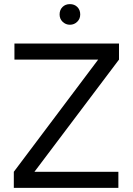

<svg xmlns="http://www.w3.org/2000/svg" viewBox="-20 -911 643 931"><path d="M369 -841Q369 -863 355 -877Q341 -891 319 -891Q297 -891 283 -877Q269 -863 269 -841Q269 -820 283 -806Q298 -791 319 -791Q340 -791 355 -806Q369 -820 369 -841ZM47 0H554V-78H147L557 -622V-700H50V-622H456L47 -78Z"/></svg>

Font: Unageo
Style: Regular
Weight: 400
Designer: Richard Sepsi
Foundry: Richard Sepsi
Version: Version 2.000